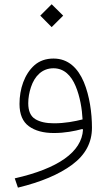

<svg xmlns="http://www.w3.org/2000/svg" viewBox="-20 -610 506 889"><path d="M219.2 -484.4 272.5 -537.6 219.2 -590.3 166.5 -537.6ZM364.3 -9.3C358.4 93.8 249 170.4 48.3 215.8L63 258.8C169.4 232.9 253.4 197.8 314.5 152.3C375.5 106.9 405.8 50.3 405.8 -18.6C405.8 -86.9 395 -165.5 368.2 -230C340.8 -294.4 296.4 -338.9 228 -338.9C192.4 -338.9 163.1 -328.6 139.6 -308.1C92.8 -266.6 70.3 -197.8 70.3 -128.9C70.3 -80.6 85 -46.4 113.8 -25.4C142.6 -4.4 181.2 5.9 229.5 5.9C280.3 5.9 324.7 -2.9 361.3 -12.7ZM362.3 -57.1C325.7 -47.9 280.8 -39.1 230 -39.1C193.4 -39.1 164.6 -45.4 143.1 -58.6C121.6 -71.8 110.8 -96.2 110.8 -131.8C110.8 -156.7 115.2 -182.1 123.5 -207C140.1 -256.8 174.3 -293.9 227.5 -293.9C276.9 -293.9 309.6 -260.3 330.1 -211.4C350.6 -162.6 359.9 -105.5 362.3 -57.1Z"/></svg>

Font: Estedad ExtraLight
Style: Regular
Weight: 200
Designer: Amin Abedi
Version: Version 7.3